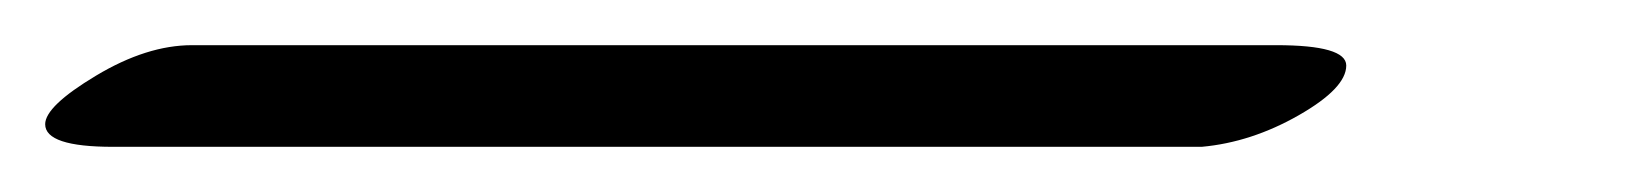

<svg xmlns="http://www.w3.org/2000/svg" viewBox="-78 13 720 85"><path d="M454 78H-28Q-58 78 -58 68Q-58 60 -35.5 46.5Q-13 33 7 33H487Q518 33 518 42Q518 52 497 64Q476 76 454 78Z"/></svg>

Font: Aguafina Script
Style: Regular
Weight: 400
Designer: Angel Koziupa and Alejandro Paul
Foundry: Angel Koziupa and Alejandro Paul
Version: Version 1.000